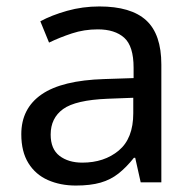

<svg xmlns="http://www.w3.org/2000/svg" viewBox="-20 -565 601 595"><path d="M288 -545Q386 -545 433 -502Q480 -459 480 -365V0H416L399 -76H395Q372 -47 347.5 -27.5Q323 -8 291.5 1Q260 10 215 10Q167 10 128.5 -7Q90 -24 68 -59.5Q46 -95 46 -149Q46 -229 109 -272.5Q172 -316 303 -320L394 -323V-355Q394 -422 365 -448Q336 -474 283 -474Q241 -474 203 -461.5Q165 -449 132 -433L105 -499Q140 -518 188 -531.5Q236 -545 288 -545ZM314 -259Q214 -255 175.5 -227Q137 -199 137 -148Q137 -103 164.5 -82Q192 -61 235 -61Q303 -61 348 -98.5Q393 -136 393 -214V-262Z"/></svg>

Font: hexugurmukhi05
Style: Book
Weight: 400
Designer: Jelle Bosma - Monotype Design Team
Foundry: Monotype Imaging Inc.
Version: Version 2.003